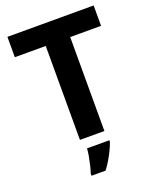

<svg xmlns="http://www.w3.org/2000/svg" viewBox="-168 -810 913 1127"><g transform="rotate(-20 288.5 -246.5)"><path d="M365.1 0H212.3V-586.8H19.2V-714H557.8V-586.8H365.1ZM373.7 71.2Q365.5 94.7 353.3 119.8Q341.1 144.8 326.1 170.4Q311.1 195.9 292.5 221H204.2V207.8Q211 188.3 217.4 161.5Q223.7 134.7 228.6 107.8Q233.5 80.8 234.3 61H373.7Z"/></g></svg>

Font: Noto Sans Khmer UI
Style: Regular
Weight: 400
Designer: Danh Hong and the Monotype Design Team
Foundry: Monotype Imaging Inc.
Version: Version 2.002